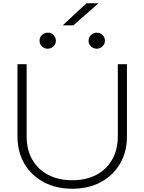

<svg xmlns="http://www.w3.org/2000/svg" viewBox="-20 -1143 884 1175"><path d="M143 -308Q143 -227 177.5 -166.5Q212 -106 275 -73Q338 -40 422 -40Q507 -40 569.5 -73Q632 -106 666.5 -166.5Q701 -227 701 -308V-750H757V-308Q757 -213 714.5 -141Q672 -69 597 -28.5Q522 12 422 12Q323 12 247.5 -28.5Q172 -69 129.5 -141Q87 -213 87 -308V-750H143ZM272 -845Q251 -845 236.5 -859.5Q222 -874 222 -894Q222 -914 236.5 -928.5Q251 -943 272 -943Q293 -943 307.5 -928.5Q322 -914 322 -894Q322 -874 307.5 -859.5Q293 -845 272 -845ZM572 -845Q551 -845 536.5 -859.5Q522 -874 522 -894Q522 -914 536.5 -928.5Q551 -943 572 -943Q593 -943 607.5 -928.5Q622 -914 622 -894Q622 -874 607.5 -859.5Q593 -845 572 -845ZM509 -1123H583L429 -988H364Z"/></svg>

Font: Bounded
Style: Regular
Weight: 200
Designer: Vlad Churkin
Version: Version 1.0